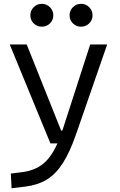

<svg xmlns="http://www.w3.org/2000/svg" viewBox="-20 -750 626 1004"><path d="M40.5 234.4 36.6 157.7 101.6 149.4Q163.1 140.6 205.3 106.7Q247.6 72.8 280.3 0H243.7L30.8 -517.6H119.6L299.8 -66.9H306.2Q306.6 -68.4 307.1 -70.3L451.7 -517.6H540.5L377 -45.9Q344.7 46.9 308.1 103.8Q271.5 160.6 224.4 189.2Q177.2 217.8 113.3 225.6ZM198.7 -610.4Q173.8 -610.4 156.2 -627.7Q138.7 -645 138.7 -669.9Q138.7 -694.8 156.2 -712.4Q173.8 -730 198.7 -730Q223.6 -730 241.2 -712.4Q258.8 -694.8 258.8 -669.9Q258.8 -645 241.2 -627.7Q223.6 -610.4 198.7 -610.4ZM403.8 -610.4Q378.9 -610.4 361.3 -627.7Q343.8 -645 343.8 -669.9Q343.8 -694.8 361.3 -712.4Q378.9 -730 403.8 -730Q428.7 -730 446.3 -712.4Q463.9 -694.8 463.9 -669.9Q463.9 -645 446.3 -627.7Q428.7 -610.4 403.8 -610.4Z"/></svg>

Font: Cascadia Code PL SemiLight
Style: Regular
Weight: 350
Monospace: yes
Designer: Aaron Bell
Foundry: Saja Typeworks
Version: Version 2404.023; ttfautohint (v1.8.4)